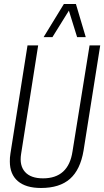

<svg xmlns="http://www.w3.org/2000/svg" viewBox="-20 -926 519 956"><path d="M184 10Q109 10 69 -24Q29 -58 29 -122Q29 -133 29.5 -141Q30 -149 32 -162L117 -700H170L85 -159Q76 -102 104.5 -70Q133 -38 194 -38Q321 -38 341 -172L426 -700H479L396 -176Q380 -81 328.5 -35.5Q277 10 184 10ZM197 -741 298 -906H358L407 -741H364L323 -873L241 -741Z"/></svg>

Font: Georama SemiCondensed Light
Style: Italic
Weight: 300
Width: 4
Italic angle: -9°
Designer: Jean-Baptiste Levee
Foundry: Production Type
Version: Version 1.000